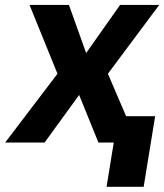

<svg xmlns="http://www.w3.org/2000/svg" viewBox="-41 -565 651 761"><path d="M232.2 -545.5 300.4 -354.8 435 -545.5H590.2L386.7 -272.7L503.6 0H349.1L272.7 -188.6L135.7 0H-20.6L186.8 -272.7L76 -545.5ZM573.9 -104.4 528.4 175.4H381.4L426.8 -104.4Z"/></svg>

Font: Inter UI
Style: Bold Italic
Weight: 700
Italic angle: 9.39999°
Designer: Rasmus Andersson
Foundry: rsms
Version: 3.2;8d6f07862